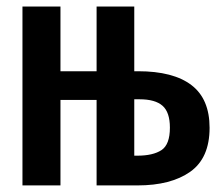

<svg xmlns="http://www.w3.org/2000/svg" viewBox="-20 -563 656 583"><path d="M387.7 -543.1V-346.7H399Q506.2 -346.7 561.3 -304.6Q616.4 -262.6 616.4 -174.9Q616.4 -83.1 557.7 -41.5Q499 0 397.4 0H273.3V-259.5H163.6V0H48.2V-543.1H163.6V-346.7H273.3V-543.1ZM404.1 -261.5H387.7V-90.3H396.9Q444.6 -90.3 470.3 -107.2Q495.9 -124.1 495.9 -175.4Q495.9 -222.1 473.6 -241.8Q451.3 -261.5 404.1 -261.5Z"/></svg>

Font: Fira Code SemiBold
Style: Regular
Weight: 600
Designer: Carrois Corporate, Edenspiekermann AG, Nikita Prokopov
Foundry: Carrois Corporate, Edenspiekermann AG, Nikita Prokopov
Version: Version 6.002